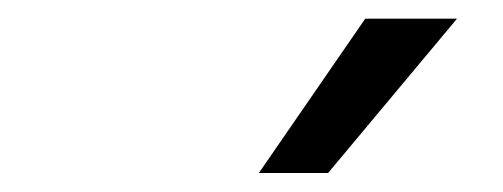

<svg xmlns="http://www.w3.org/2000/svg" viewBox="-20 -804 537 205"><path d="M256.4 -619.3H330.3L468 -784.1H370Z"/></svg>

Font: TID UI
Style: Italic
Weight: 400
Italic angle: -9.39999°
Designer: The TID Project Authors
Foundry: Bakken & Bæck
Version: Version 1.001;hotconv 1.0.109;makeotfexe 2.5.65596